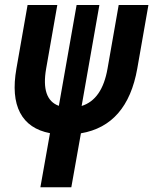

<svg xmlns="http://www.w3.org/2000/svg" viewBox="-20 -538 626 782"><path d="M144.5 224.6 183.6 4.4Q96.7 -12.2 61.8 -78.9Q26.9 -145.5 46.9 -258.8L92.3 -517.6H213.4L168 -258.8Q146 -133.3 219.7 -106.9L292 -517.6H384.8L312.5 -106.4Q396 -132.3 418 -258.8L463.4 -517.6H584.5L539.1 -258.8Q498 -26.9 309.6 4.9L270.5 224.6Z"/></svg>

Font: Cascadia Mono NF SemiBold
Style: Italic
Weight: 600
Italic angle: -10°
Monospace: yes
Designer: Aaron Bell
Foundry: Saja Typeworks
Version: Version 2404.023; ttfautohint (v1.8.4)